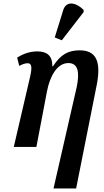

<svg xmlns="http://www.w3.org/2000/svg" viewBox="-20 -832 591 1087"><path d="M330 -604 453 -763 454 -775C415 -816 356 -832 338 -775L290 -620ZM283 235H411L528 -353C554 -488 522 -547 431 -547C367 -547 325 -525 280 -457H276C277 -520 243 -541 190 -541C147 -541 107 -525 77 -506L89 -459C108 -469 124 -474 136 -474C159 -474 163 -454 151 -400L58 0H186L246 -315C262 -398 302 -475 367 -475C422 -475 432 -424 414 -338Z"/></svg>

Font: Noto Serif Condensed SemiBold
Style: Italic
Weight: 600
Width: 3
Italic angle: -12°
Designer: Monotype Design Team
Foundry: Monotype Imaging Inc.
Version: Version 2.014